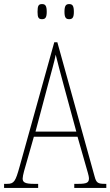

<svg xmlns="http://www.w3.org/2000/svg" viewBox="-22 -921 541 941"><path d="M317 -827C333 -827 340 -835 340 -863C340 -893 333 -901 317 -901C301 -901 294 -893 294 -863C294 -835 301 -827 317 -827ZM184 -827C200 -827 207 -835 207 -863C207 -893 200 -901 184 -901C167 -901 162 -893 162 -863C162 -835 167 -827 184 -827ZM-2 0H165V-20H143C100 -20 89 -28 89 -46C89 -61 101 -101 109 -128L144 -251H358L398 -111C405 -86 414 -58 414 -48C414 -27 406 -20 362 -20H342V0H499V-20H492C458 -20 450 -25 442 -55L259 -714H244L74 -104C54 -32 47 -20 13 -20H-2ZM152 -276 214 -509C229 -567 245 -619 251 -653C259 -620 272 -570 293 -493L352 -276Z"/></svg>

Font: Noto Serif Sinhala ExtraCondensed Thin
Style: Regular
Weight: 100
Width: 2
Designer: Jelle Bosma - Monotype Design Team
Foundry: Monotype Imaging Inc.
Version: Version 2.007